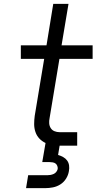

<svg xmlns="http://www.w3.org/2000/svg" viewBox="-20 -755 540 995"><path d="M115 220 126 153H226Q234 153 242 151.5Q250 150 258 146.5Q266 143 271.5 136Q277 129 279 121Q280 113 277 105Q274 97 268 92.5Q262 88 253.5 86.5Q245 85 237 85H199L216 -14Q197 -23 183.5 -37.5Q170 -52 163.5 -71.5Q157 -91 157 -112Q157 -133 160 -155L209 -450H88V-520H221L256 -735H335L299 -520H460V-450H288L237 -143Q234 -129 235 -115.5Q236 -102 243 -91Q250 -80 262.5 -75Q275 -70 289 -70H380V0H289Q289 0 289 0Q289 0 289 0L281 48Q295 52 307.5 59Q320 66 328 77Q336 88 338 102.5Q340 117 337 132Q334 152 322.5 170.5Q311 189 293 200.5Q275 212 254.5 216Q234 220 215 220Z"/></svg>

Font: Iosevka SS04 Oblique
Style: Regular
Weight: 400
Italic angle: -9°
Monospace: yes
Designer: Belleve Invis
Foundry: Belleve Invis
Version: Version 19.0.0; ttfautohint (v1.8.4)